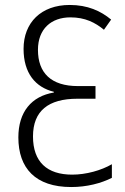

<svg xmlns="http://www.w3.org/2000/svg" viewBox="-20 -744 503 774"><path d="M261 -724C146 -724 75 -653 75 -547C75 -449 123 -392 197 -374V-371C107 -356 54 -293 54 -190C54 -66 123 10 267 10C330 10 387 -5 431 -27V-82C388 -57 327 -40 271 -40C170 -40 113 -91 113 -194C113 -297 175 -346 292 -346H365V-397H294C186 -397 133 -450 133 -543C133 -628 187 -674 264 -674C323 -674 364 -653 399 -624L428 -665C386 -700 333 -724 261 -724Z"/></svg>

Font: Noto Sans Display SemiCondensed Light
Style: Regular
Weight: 300
Width: 4
Designer: Monotype Design Team
Foundry: Monotype Imaging Inc.
Version: Version 1.900